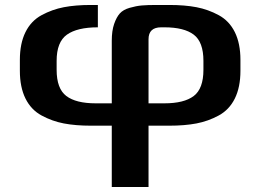

<svg xmlns="http://www.w3.org/2000/svg" viewBox="-20 -506 1058 773"><path d="M661 -486Q724 -486 771 -477Q818 -468 860.5 -445Q903 -422 925.5 -376.5Q948 -331 948 -265V-221Q948 -155 925.5 -109.5Q903 -64 860.5 -41Q818 -18 771 -9Q724 0 661 0H578V247H430V0H346Q284 0 237 -9Q190 -18 147.5 -41Q105 -64 82.5 -109.5Q60 -155 60 -221V-265Q60 -331 82.5 -376.5Q105 -422 147.5 -445Q190 -468 237 -477Q284 -486 346 -486H374V-396Q291 -396 249.5 -366.5Q208 -337 208 -261V-225Q208 -149 247 -119.5Q286 -90 365 -90H430V-342Q430 -382 439.5 -409.5Q449 -437 462.5 -452Q476 -467 502 -474.5Q528 -482 550.5 -484Q573 -486 610 -486ZM799 -225V-261Q799 -337 760 -366.5Q721 -396 642 -396H629Q578 -396 578 -348V-90H642Q721 -90 760 -119.5Q799 -149 799 -225Z"/></svg>

Font: Aneo
Style: Bold
Weight: 700
Designer: Anastasios Pappas
Foundry: Anastasios Pappas
Version: Version 1.000